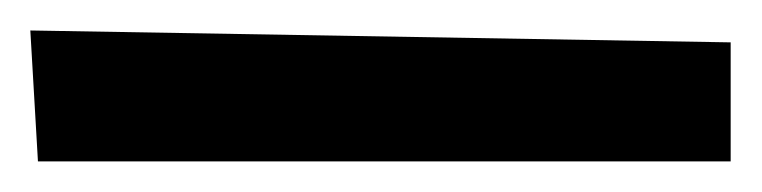

<svg xmlns="http://www.w3.org/2000/svg" viewBox="-21 -20 500 126"><path d="M-1.1 0 3.9 85.9H458.5V7.8Z"/></svg>

Font: Inter 465
Style: Regular
Weight: 400
Designer: Rasmus Andersson
Foundry: rsms
Version: Version 3.019;Glyphs 3.1.2 (3151)